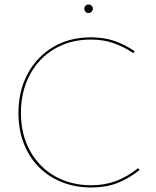

<svg xmlns="http://www.w3.org/2000/svg" viewBox="-20 -829 694 854"><path d="M355 -790Q355 -798 360.5 -803.5Q366 -809 374 -809Q382 -809 387.5 -803.5Q393 -798 393 -790Q393 -783 387.5 -777Q382 -771 374 -771Q366 -771 360.5 -776.5Q355 -782 355 -790ZM62 -327Q62 -423 102.5 -499.5Q143 -576 216 -619.5Q289 -663 384 -663Q442 -663 489 -647Q536 -631 579 -601L573 -593Q529 -622 484 -637.5Q439 -653 384 -653Q292 -653 221.5 -611Q151 -569 112 -495Q73 -421 73 -327Q73 -232 113 -159Q153 -86 224 -45.5Q295 -5 386 -5Q446 -5 496.5 -24Q547 -43 594 -81L601 -73Q552 -34 501 -14.5Q450 5 386 5Q292 5 218 -36.5Q144 -78 103 -153.5Q62 -229 62 -327Z"/></svg>

Font: Ysabeau SC Hairline
Style: Regular
Weight: 100
Designer: Christian Thalmann (Catharsis Fonts)
Version: Version 0.003